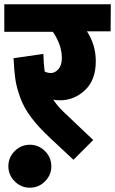

<svg xmlns="http://www.w3.org/2000/svg" viewBox="-40 -697 536 894"><path d="M476 -677 475 -551H365Q406 -488 406 -412Q406 -324 355.5 -277Q305 -230 240 -230Q223 -230 208 -233Q226 -205 254 -178L394 -45L302 47L195 -53Q139 -105 105 -150.5Q71 -196 54 -243Q37 -290 31.5 -328Q26 -366 23 -426L162 -446Q163 -400 168 -364Q182 -357 197 -357Q216 -357 232 -375Q248 -393 248 -427Q248 -488 206 -549H-20V-677ZM28.5 6.5Q58 -23 99 -23Q140 -23 169.5 6.5Q199 36 199 77Q199 118 169.5 147.5Q140 177 99 177Q58 177 28.5 147.5Q-1 118 -1 77Q-1 36 28.5 6.5Z"/></svg>

Font: Martel Sans Heavy
Style: Regular
Weight: 900
Designer: Dan Reynolds and Mathieu Réguer
Foundry: Dan Reynolds and Mathieu Réguer
Version: Version 1.001;PS 001.001;hotconv 1.0.70;makeotf.lib2.5.58329